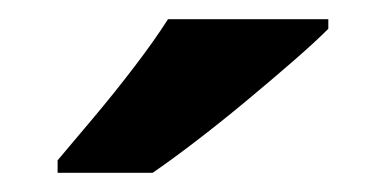

<svg xmlns="http://www.w3.org/2000/svg" viewBox="-20 -786 402 200"><path d="M322 -756Q308 -742 285 -722Q262 -702 235.5 -680Q209 -658 183.5 -638.5Q158 -619 139 -606H40V-619Q56 -638 77.5 -663.5Q99 -689 120 -716.5Q141 -744 155 -766H322Z"/></svg>

Font: Noto Sans Tangsa
Style: Bold
Weight: 700
Version: Version 1.504